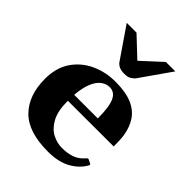

<svg xmlns="http://www.w3.org/2000/svg" viewBox="-216 -872 1005 1005"><g transform="rotate(45 286.0 -369.5)"><path d="M313.5 14.2Q168.5 14.2 101.1 -54.4Q33.7 -123 33.7 -245.1Q33.7 -326.7 71.5 -382.3Q109.4 -438 171.4 -466.6Q233.4 -495.1 305.7 -495.1Q381.3 -495.1 428.5 -475.1Q475.6 -455.1 500.7 -418Q525.9 -380.9 534.2 -329.1Q537.1 -311.5 537.8 -290Q538.6 -268.6 538.6 -248.5L199.7 -248Q199.7 -172.9 223.1 -129.9Q246.6 -86.9 281.5 -69.1Q316.4 -51.3 350.6 -51.3Q394.5 -51.3 425.3 -62.7Q456.1 -74.2 479.5 -101.6Q481.9 -104 484.6 -106.9Q487.3 -109.9 492.2 -108.9L513.7 -98.6Q518.6 -96.7 518.6 -92.8Q518.6 -90.8 517.8 -88.9Q517.1 -86.9 515.6 -84.5Q490.7 -41 440.7 -13.4Q390.6 14.2 313.5 14.2ZM201.2 -293.5H376Q376 -378.4 358.9 -416Q341.8 -453.6 304.2 -453.6Q280.3 -453.6 258.3 -437.7Q236.3 -421.9 221.2 -386.7Q206.1 -351.6 201.2 -293.5ZM309.1 -556.6Q284.2 -556.6 269.8 -563.7Q255.4 -570.8 248 -581.5L129.4 -754.4H201.7L309.1 -653.3L418.9 -754.4H488.8L367.7 -581.5Q359.9 -573.2 347.2 -564.9Q334.5 -556.6 309.1 -556.6Z"/></g></svg>

Font: Gelasio
Style: Bold
Weight: 700
Designer: Eben Sorkin
Foundry: Eben Sorkin
Version: Version 1.008